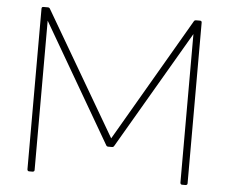

<svg xmlns="http://www.w3.org/2000/svg" viewBox="-52 -794 1019 854"><g transform="rotate(5 457.5 -367.0)"><path d="M807 0H791Q784 0 783 -8V-672L475 -145Q472 -140 466 -140H449Q443 -140 440 -145L132 -675V-8Q132 -1 124 0H108Q101 0 100 -8V-726Q100 -734 108 -734H128Q134 -734 137 -729L459 -178L780 -729Q783 -734 789 -734H807Q815 -734 815 -726V-8Q815 -1 807 0Z"/></g></svg>

Font: YamahaIndonesia935. App Thin
Style: Regular
Weight: 100
Designer: Dalton Maag Ltd
Foundry: Dalton Maag Ltd
Version: Version 1.002